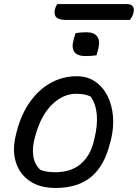

<svg xmlns="http://www.w3.org/2000/svg" viewBox="-20 -921 684 952"><path d="M361 -543Q412 -543 450.5 -517.5Q489 -492 512 -447.5Q535 -403 540 -346Q545 -289 530 -227L525 -210Q498 -99 432 -44Q366 11 255 11Q177 11 126.5 -24Q76 -59 58 -119Q40 -179 59 -253L63 -269Q85 -354 128.5 -415.5Q172 -477 231.5 -510Q291 -543 361 -543ZM357 -456Q293 -456 238 -402.5Q183 -349 156 -250L152 -236Q139 -188 145 -147Q151 -106 180 -79Q197 -72 215.5 -69.5Q234 -67 253 -67Q331 -67 379 -107Q427 -147 445 -220L448 -233Q481 -367 430 -442Q402 -456 357 -456ZM354 -756Q367 -759 381.5 -760Q396 -761 409 -761Q447 -761 462 -740Q477 -719 468 -682L459 -647Q447 -645 432.5 -644Q418 -643 404 -643Q323 -643 345 -724ZM264 -901H608Q631 -901 639 -888.5Q647 -876 641 -855Q638 -844 633.5 -836.5Q629 -829 624 -822H309Q272 -822 259 -835.5Q246 -849 253 -877Q257 -891 264 -901Z"/></svg>

Font: Recursive Sn Csl St
Style: Italic
Weight: 400
Italic angle: -15°
Version: Version 1.079;hotconv 1.0.112;makeotfexe 2.5.65598; ttfautoh